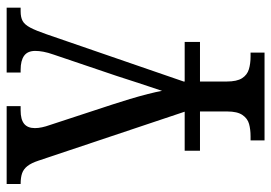

<svg xmlns="http://www.w3.org/2000/svg" viewBox="-139 -437 815 577"><g transform="rotate(-90 268.5 -148.5)"><path d="M104 45V-1H431V45ZM135 239V197H147Q168 197 184.5 192.5Q201 188 211.5 172.5Q222 157 222 127V1L74 -441Q67 -462 58 -473.5Q49 -485 36.5 -489.5Q24 -494 4 -494V-536H238V-494H225Q198 -494 185 -483.5Q172 -473 172 -451Q172 -441 174.5 -429.5Q177 -418 181 -407L243 -218Q251 -194 259.5 -165.5Q268 -137 274.5 -111.5Q281 -86 284 -69Q289 -84 296 -105Q303 -126 311.5 -152Q320 -178 329 -206L393 -395Q399 -412 401.5 -425.5Q404 -439 404 -450Q404 -473 389.5 -483.5Q375 -494 347 -494H339V-536H534V-494H523Q505 -494 494 -488Q483 -482 474 -465Q465 -448 454 -416L312 -4V125Q312 156 322 171.5Q332 187 349 192Q366 197 387 197H399V239Z"/></g></svg>

Font: Noto Serif SemiCondensed
Style: Regular
Weight: 400
Width: 4
Designer: Monotype Design Team
Foundry: Monotype Imaging Inc.
Version: Version 2.013